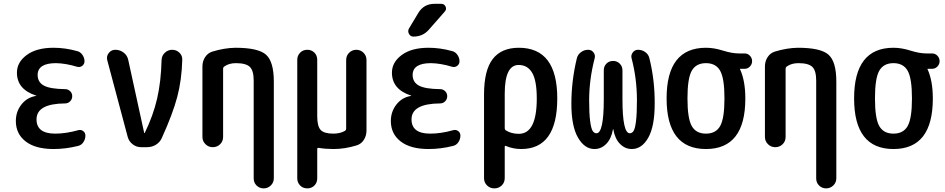

<svg xmlns="http://www.w3.org/2000/svg" viewBox="-20 -785 5040 1024"><path d="M171.9 -273.4Q173.8 -273.4 173.8 -274.4Q173.8 -275.4 171.9 -275.4Q70.3 -308.6 70.3 -397.5Q70.3 -453.1 122.6 -491.7Q174.8 -530.3 265.6 -530.3Q327.1 -530.3 390.6 -512.7Q408.2 -508.8 419.4 -492.7Q430.7 -476.6 430.7 -458Q430.7 -443.4 418.9 -434.1Q407.2 -424.8 391.6 -428.7Q331.1 -447.3 278.3 -448.2Q181.6 -448.2 180.7 -385.7Q180.7 -346.7 213.9 -328.6Q247.1 -310.5 327.1 -309.6Q342.8 -309.6 354 -298.8Q365.2 -288.1 365.2 -272Q365.2 -255.9 354 -244.6Q342.8 -233.4 327.1 -233.4Q174.8 -232.4 174.8 -148.4Q174.8 -72.3 274.4 -72.3Q332 -72.3 397.5 -90.8Q412.1 -94.7 423.8 -85.9Q435.5 -77.1 435.5 -61.5Q435.5 -43 424.8 -26.9Q414.1 -10.7 396.5 -6.8Q331.1 9.8 265.6 9.8Q168.9 9.8 116.7 -30.8Q64.5 -71.3 64.5 -139.6Q64.5 -189.5 94.2 -227.5Q124 -265.6 171.9 -273.4Z M661.1 -54.7 551.8 -464.8Q546.9 -486.3 560.5 -502.9Q574.2 -519.5 594.7 -519.5Q620.1 -519.5 639.6 -504.4Q659.2 -489.3 664.1 -464.8L749 -76.2Q749 -75.2 750 -75.2Q752 -75.2 752 -76.2Q796.9 -168 817.9 -258.8Q838.9 -349.6 841.8 -465.8Q842.8 -488.3 859.4 -503.9Q876 -519.5 898.4 -519.5Q920.9 -519.5 937 -503.9Q953.1 -488.3 952.1 -465.8Q949.2 -358.4 925.3 -268.1Q901.4 -177.7 843.8 -50.8Q834 -27.3 812.5 -13.7Q791 0 763.7 0H732.4Q708 0 688 -15.1Q668 -30.3 661.1 -54.7Z M1059.6 -54.7V-430.7Q1059.6 -458 1073.7 -480Q1087.9 -502 1112.3 -509.8Q1175.8 -529.3 1235.4 -530.3Q1357.4 -530.3 1398.9 -493.2Q1440.4 -456.1 1440.4 -349.6V166Q1440.4 188.5 1424.3 204.1Q1408.2 219.7 1386.2 219.7Q1364.3 219.7 1348.6 204.6Q1333 189.5 1333 166V-355.5Q1333 -408.2 1312.5 -428.2Q1292 -448.2 1238.3 -448.2Q1201.2 -448.2 1176.8 -430.7Q1169.9 -426.8 1169.9 -417V-54.7Q1169.9 -31.2 1153.8 -15.6Q1137.7 0 1114.7 0Q1091.8 0 1075.7 -16.1Q1059.6 -32.2 1059.6 -54.7Z M1619.1 219.7Q1595.7 219.7 1580.6 204.1Q1565.4 188.5 1565.4 166V-465.8Q1565.4 -488.3 1580.6 -503.9Q1595.7 -519.5 1619.1 -519.5Q1641.6 -519.5 1656.7 -504.4Q1671.9 -489.3 1671.9 -465.8V-165Q1671.9 -111.3 1690.4 -91.8Q1709 -72.3 1757.8 -72.3Q1793.9 -72.3 1819.3 -86.9Q1826.2 -90.8 1826.2 -99.6V-464.8Q1826.2 -488.3 1842.3 -503.9Q1858.4 -519.5 1880.4 -519.5Q1902.3 -519.5 1918.5 -503.9Q1934.6 -488.3 1934.6 -464.8V-88.9Q1934.6 -61.5 1920.9 -39.6Q1907.2 -17.6 1882.8 -9.8Q1819.3 9.8 1759.8 9.8Q1714.8 9.8 1681.6 3.9Q1671.9 2 1671.9 9.8V166Q1671.9 189.5 1656.7 204.6Q1641.6 219.7 1619.1 219.7Z M2171.9 -273.4Q2173.8 -273.4 2173.8 -274.4Q2173.8 -275.4 2171.9 -275.4Q2070.3 -308.6 2070.3 -397.5Q2070.3 -453.1 2122.6 -491.7Q2174.8 -530.3 2265.6 -530.3Q2327.1 -530.3 2390.6 -512.7Q2408.2 -508.8 2419.4 -492.7Q2430.7 -476.6 2430.7 -458Q2430.7 -443.4 2418.9 -434.1Q2407.2 -424.8 2391.6 -428.7Q2331.1 -447.3 2278.3 -448.2Q2181.6 -448.2 2180.7 -385.7Q2180.7 -346.7 2213.9 -328.6Q2247.1 -310.5 2327.1 -309.6Q2342.8 -309.6 2354 -298.8Q2365.2 -288.1 2365.2 -272Q2365.2 -255.9 2354 -244.6Q2342.8 -233.4 2327.1 -233.4Q2174.8 -232.4 2174.8 -148.4Q2174.8 -72.3 2274.4 -72.3Q2332 -72.3 2397.5 -90.8Q2412.1 -94.7 2423.8 -85.9Q2435.5 -77.1 2435.5 -61.5Q2435.5 -43 2424.8 -26.9Q2414.1 -10.7 2396.5 -6.8Q2331.1 9.8 2265.6 9.8Q2168.9 9.8 2116.7 -30.8Q2064.5 -71.3 2064.5 -139.6Q2064.5 -189.5 2094.2 -227.5Q2124 -265.6 2171.9 -273.4ZM2296.9 -764.6H2333Q2349.6 -764.6 2356.4 -750Q2363.3 -735.4 2351.6 -722.7L2267.6 -627Q2235.4 -589.8 2184.6 -589.8Q2168.9 -589.8 2161.1 -604.5Q2153.3 -619.1 2161.1 -632.8L2210.9 -715.8Q2240.2 -764.6 2296.9 -764.6Z M2671.9 -285.2V-102.5Q2671.9 -93.8 2677.7 -89.8Q2707 -71.3 2747.1 -71.3Q2842.8 -71.3 2842.8 -259.8Q2842.8 -354.5 2818.4 -396.5Q2793.9 -438.5 2746.1 -438.5Q2671.9 -438.5 2671.9 -285.2ZM2561.5 165V-280.3Q2561.5 -410.2 2607.9 -470.2Q2654.3 -530.3 2747.1 -530.3Q2952.1 -530.3 2952.1 -260.3Q2952.1 9.8 2759.8 9.8Q2717.8 9.8 2679.7 -5.9Q2671.9 -9.8 2671.9 -2V165Q2671.9 188.5 2655.8 204.1Q2639.6 219.7 2616.7 219.7Q2593.8 219.7 2577.6 204.1Q2561.5 188.5 2561.5 165Z M3150.4 9.8Q3097.7 9.8 3062.5 -51.3Q3027.3 -112.3 3027.3 -231.4Q3027.3 -353.5 3056.6 -474.6Q3061.5 -494.1 3078.6 -506.8Q3095.7 -519.5 3117.2 -519.5Q3134.8 -519.5 3145.5 -505.4Q3156.2 -491.2 3151.4 -473.6Q3122.1 -360.4 3122.1 -250Q3122.1 -179.7 3127.4 -139.2Q3132.8 -98.6 3141.1 -86.4Q3149.4 -74.2 3161.1 -74.2Q3200.2 -74.2 3200.2 -255.9V-410.2Q3200.2 -431.6 3214.4 -445.8Q3228.5 -460 3250 -460Q3271.5 -460 3285.6 -445.3Q3299.8 -430.7 3299.8 -410.2V-255.9Q3299.8 -74.2 3338.9 -74.2Q3350.6 -74.2 3358.9 -86.4Q3367.2 -98.6 3372.1 -139.2Q3377 -179.7 3377 -250Q3377 -365.2 3348.6 -473.6Q3343.8 -490.2 3354.5 -504.9Q3365.2 -519.5 3382.8 -519.5Q3404.3 -519.5 3421.4 -507.3Q3438.5 -495.1 3443.4 -474.6Q3472.7 -356.4 3471.7 -231.4Q3471.7 -111.3 3437.5 -50.8Q3403.3 9.8 3349.6 9.8Q3313.5 9.8 3286.6 -17.6Q3259.8 -44.9 3251 -94.7Q3251 -96.7 3250 -96.7Q3249 -96.7 3249 -94.7Q3240.2 -44.9 3213.4 -17.6Q3186.5 9.8 3150.4 9.8Z M3820.8 -407.7Q3797.9 -448.2 3745.1 -448.2Q3692.4 -448.2 3669.4 -407.7Q3646.5 -367.2 3646.5 -260.3Q3646.5 -153.3 3669.4 -112.8Q3692.4 -72.3 3745.1 -72.3Q3797.9 -72.3 3820.8 -112.8Q3843.8 -153.3 3843.8 -260.3Q3843.8 -367.2 3820.8 -407.7ZM3745.1 -530.3Q3788.1 -530.3 3835.9 -515.1Q3883.8 -500 3920.9 -500H3951.2Q3967.8 -500 3979.5 -487.8Q3991.2 -475.6 3991.2 -459Q3991.2 -442.4 3979.5 -430.2Q3967.8 -418 3951.2 -418H3928.7H3926.8V-416Q3955.1 -354.5 3955.1 -259.8Q3955.1 9.8 3745.1 9.8Q3535.2 9.8 3535.2 -260.3Q3535.2 -530.3 3745.1 -530.3Z M4059.6 -54.7V-430.7Q4059.6 -458 4073.7 -480Q4087.9 -502 4112.3 -509.8Q4175.8 -529.3 4235.4 -530.3Q4357.4 -530.3 4398.9 -493.2Q4440.4 -456.1 4440.4 -349.6V166Q4440.4 188.5 4424.3 204.1Q4408.2 219.7 4386.2 219.7Q4364.3 219.7 4348.6 204.6Q4333 189.5 4333 166V-355.5Q4333 -408.2 4312.5 -428.2Q4292 -448.2 4238.3 -448.2Q4201.2 -448.2 4176.8 -430.7Q4169.9 -426.8 4169.9 -417V-54.7Q4169.9 -31.2 4153.8 -15.6Q4137.7 0 4114.7 0Q4091.8 0 4075.7 -16.1Q4059.6 -32.2 4059.6 -54.7Z M4820.8 -407.7Q4797.9 -448.2 4745.1 -448.2Q4692.4 -448.2 4669.4 -407.7Q4646.5 -367.2 4646.5 -260.3Q4646.5 -153.3 4669.4 -112.8Q4692.4 -72.3 4745.1 -72.3Q4797.9 -72.3 4820.8 -112.8Q4843.8 -153.3 4843.8 -260.3Q4843.8 -367.2 4820.8 -407.7ZM4745.1 -530.3Q4788.1 -530.3 4835.9 -515.1Q4883.8 -500 4920.9 -500H4951.2Q4967.8 -500 4979.5 -487.8Q4991.2 -475.6 4991.2 -459Q4991.2 -442.4 4979.5 -430.2Q4967.8 -418 4951.2 -418H4928.7H4926.8V-416Q4955.1 -354.5 4955.1 -259.8Q4955.1 9.8 4745.1 9.8Q4535.2 9.8 4535.2 -260.3Q4535.2 -530.3 4745.1 -530.3Z"/></svg>

Font: Rounded Mgen+ 1mn medium
Style: Regular
Weight: 500
Designer: [Source Han Sans]
Ryoko NISHIZUKA  (kana & ideographs); Paul D. Hunt (Latin, Greek & Cyrillic); Wenlong ZHANG  (bopomofo
Version: Version 1.059.20150602